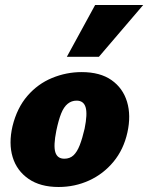

<svg xmlns="http://www.w3.org/2000/svg" viewBox="-20 -731 592 767"><path d="M214 16Q141 16 94 -16.5Q47 -49 30.5 -103.5Q14 -158 30 -227Q48 -300 89.5 -348Q131 -396 188 -419.5Q245 -443 306 -443Q380 -443 425.5 -411Q471 -379 487.5 -324.5Q504 -270 489 -202Q474 -134 433.5 -85Q393 -36 336 -10Q279 16 214 16ZM237 -97Q259 -97 273.5 -110.5Q288 -124 298.5 -151Q309 -178 318 -217Q330 -276 322 -302.5Q314 -329 286 -329Q266 -329 250.5 -316.5Q235 -304 224.5 -278Q214 -252 205 -209Q193 -149 201 -123Q209 -97 237 -97ZM247 -504 360 -711H552L375 -504Z"/></svg>

Font: Ysabeau Office Black
Style: Italic
Weight: 900
Italic angle: -12°
Designer: Christian Thalmann (Catharsis Fonts)
Version: Version 2.001;gftools[0.9.30]; featfreeze: tnum,lnum,ss02